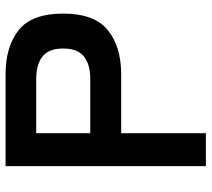

<svg xmlns="http://www.w3.org/2000/svg" viewBox="-54 -686 740 671"><g transform="rotate(-90 315.5 -350.0)"><path d="M71 0V-700H391Q489 -700 546.5 -654Q604 -608 604 -499Q604 -390 546.5 -343Q489 -296 391 -296H186V0ZM186 -404H375Q426 -404 454 -426Q482 -448 482 -499Q482 -549 454 -571Q426 -593 375 -593H186Z"/></g></svg>

Font: Zen Kaku Gothic New
Style: Bold
Weight: 700
Designer: Yoshimichi Ohira
Foundry: Positype
Version: Version 1.002